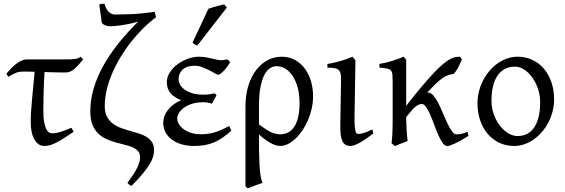

<svg xmlns="http://www.w3.org/2000/svg" viewBox="-20 -776 3063 1040"><path d="M378.9 -62Q351.1 -43.5 328.9 -29.1Q306.6 -14.6 287.8 -4.9Q269 4.9 252.7 9.8Q236.3 14.6 220.7 14.6Q200.2 14.6 186 3.2Q171.9 -8.3 163.1 -26.4Q154.3 -44.4 150.4 -66.9Q146.5 -89.4 146.5 -111.3Q146.5 -168 153.6 -238Q160.6 -308.1 167.5 -387.2Q154.8 -387.7 143.8 -387.9Q132.8 -388.2 124 -388.2H104Q84 -388.2 66.7 -381.6Q49.3 -375 24.9 -359.9L14.6 -377Q26.4 -391.1 39.6 -404.8Q52.7 -418.5 66.9 -429.4Q81.1 -440.4 96.2 -447.3Q111.3 -454.1 127 -454.1H345.7Q370.1 -454.1 387.9 -456.8Q405.8 -459.5 417 -468.8L430.2 -454.1Q405.3 -422.4 383.1 -402.8Q360.8 -383.3 335.4 -383.3Q314.5 -383.3 283.9 -384Q253.4 -384.8 221.2 -385.7Q217.3 -321.3 216.1 -269Q214.8 -216.8 214.8 -175.3Q214.8 -159.7 216.1 -138.7Q217.3 -117.7 222.4 -98.9Q227.5 -80.1 237.1 -66.9Q246.6 -53.7 263.7 -53.7Q272.9 -53.7 283 -55.4Q293 -57.1 305.2 -60.8Q317.4 -64.5 332.5 -70.1Q347.7 -75.7 367.2 -84Z M825.2 -682.6Q789.1 -655.8 754.6 -621.6Q720.2 -587.4 689.2 -548.1Q658.2 -508.8 632.3 -465.6Q606.4 -422.4 587.4 -377.9Q568.4 -333.5 557.9 -288.8Q547.4 -244.1 547.4 -201.7Q547.4 -167.5 558.8 -145.3Q570.3 -123 589.1 -108.2Q607.9 -93.3 631.8 -84.2Q655.8 -75.2 680.9 -68.1Q706.1 -61 730 -53.7Q753.9 -46.4 772.7 -35.2Q791.5 -23.9 803 -6.6Q814.5 10.7 814.5 38.1Q814.5 56.2 808.6 75.2Q802.7 94.2 788.3 117.2Q773.9 140.1 750.5 168Q727.1 195.8 691.9 231.4Q678.7 226.1 670.4 213.9Q707 165.5 722.9 133.1Q738.8 100.6 738.8 75.7Q738.8 54.7 727.3 42Q715.8 29.3 696.8 21.2Q677.7 13.2 653.6 7.6Q629.4 2 604 -5.4Q578.6 -12.7 554.4 -23.7Q530.3 -34.7 511.2 -53.5Q492.2 -72.3 480.7 -101.1Q469.2 -129.9 469.2 -172.9Q469.2 -235.8 487.8 -298.1Q506.3 -360.4 540.3 -421.1Q574.2 -481.9 622.1 -541.5Q669.9 -601.1 728.5 -659.2Q702.6 -651.4 679 -646.5Q655.3 -641.6 635.3 -638.7Q615.2 -635.7 600.1 -634.8Q585 -633.8 576.7 -633.8Q570.3 -633.8 562.7 -635.3Q555.2 -636.7 548.1 -639.6Q541 -642.6 536.1 -647.2Q531.2 -651.9 530.3 -658.7Q527.8 -678.7 525.4 -696.8Q522.9 -712.4 520.8 -728Q518.6 -743.7 517.6 -752Q522.5 -753.4 527.3 -754.6Q532.2 -755.9 537.6 -755.9Q541 -755.9 545.9 -754.9Q547.4 -750 551 -740.2Q554.7 -730.5 561.3 -720.9Q567.9 -711.4 578.4 -704.3Q588.9 -697.3 604.5 -697.3Q629.9 -697.3 683.6 -699Q737.3 -700.7 817.9 -711.9Q818.8 -706.1 821.5 -697.8Q824.2 -689.5 825.2 -682.6Z M1226.6 -439Q1217.3 -422.9 1207.3 -410.2Q1197.3 -397.5 1188.5 -388.7Q1179.7 -379.9 1172.9 -375.5Q1166 -371.1 1162.6 -371.1Q1157.2 -371.1 1144 -378.7Q1130.9 -386.2 1113.3 -395.5Q1095.7 -404.8 1075 -412.4Q1054.2 -419.9 1034.7 -419.9Q991.7 -419.9 969.5 -399.4Q947.3 -378.9 947.3 -347.2Q947.3 -332 955.6 -317.1Q963.9 -302.2 980.7 -290.3Q997.6 -278.3 1022.7 -270.8Q1047.9 -263.2 1082 -263.2Q1095.2 -263.2 1111.8 -265.1Q1128.4 -267.1 1143.1 -270.5L1152.8 -260.3L1127.9 -214.8Q1113.8 -218.8 1103 -220.5Q1092.3 -222.2 1080.6 -222.2Q1045.4 -222.2 1019 -213.4Q992.7 -204.6 975.1 -191.4Q957.5 -178.2 948.7 -163.1Q939.9 -147.9 939.9 -135.3Q939.9 -118.2 949.5 -102.8Q959 -87.4 976.1 -75.2Q993.2 -63 1016.6 -55.9Q1040 -48.8 1067.9 -48.8Q1085 -48.8 1102.3 -50.8Q1119.6 -52.7 1138.2 -57.9Q1156.7 -63 1177.5 -71.8Q1198.2 -80.6 1221.7 -93.8L1232.9 -67.9Q1208 -45.9 1185.5 -30.3Q1163.1 -14.6 1139.2 -4.6Q1115.2 5.4 1088.9 10Q1062.5 14.6 1030.3 14.6Q993.2 14.6 962.6 5.4Q932.1 -3.9 910.2 -20.5Q888.2 -37.1 876.2 -59.8Q864.3 -82.5 864.3 -109.4Q864.3 -130.4 871.6 -149.2Q878.9 -168 892.1 -183.8Q905.3 -199.7 923.1 -212.2Q940.9 -224.6 961.4 -233.4Q924.8 -247.1 904.3 -270.8Q883.8 -294.4 883.8 -330.6Q883.8 -351.1 892.1 -369.4Q900.4 -387.7 914.1 -403.1Q927.7 -418.5 945.3 -430.7Q962.9 -442.9 981.9 -451.4Q1001 -460 1019.8 -464.4Q1038.6 -468.8 1054.7 -468.8Q1076.2 -468.8 1093.8 -465.8Q1111.3 -462.9 1126.7 -459.2Q1142.1 -455.6 1155.5 -452.6Q1168.9 -449.7 1182.6 -449.7Q1184.1 -449.7 1188 -450.4Q1191.9 -451.2 1196.5 -451.9Q1201.2 -452.6 1205.3 -453.4Q1209.5 -454.1 1210.9 -454.1Q1216.3 -451.7 1219.5 -447.8Q1222.7 -443.8 1226.6 -439ZM1048.8 -529.3Q1044.9 -530.3 1042 -531.5Q1039.1 -532.7 1036.1 -534.7Q1033.2 -536.6 1030.3 -539.1Q1027.3 -541.5 1022.9 -545.4L1108.9 -728.5Q1116.7 -731.4 1127.4 -734.6Q1138.2 -737.8 1149.9 -741.2Q1161.6 -744.6 1173.1 -747.3Q1184.6 -750 1193.8 -752.4L1209 -735.4Z M1382.8 -101.6Q1404.3 -85.9 1420.2 -75.7Q1436 -65.4 1449.2 -59.6Q1462.4 -53.7 1473.9 -51.3Q1485.4 -48.8 1498 -48.8Q1548.8 -48.8 1575.7 -92.3Q1602.5 -135.7 1602.5 -217.3Q1602.5 -264.2 1592.5 -301.3Q1582.5 -338.4 1565.4 -364.3Q1548.3 -390.1 1525.6 -403.8Q1502.9 -417.5 1477.5 -417.5Q1459.5 -417.5 1442.4 -406.5Q1425.3 -395.5 1412.1 -370.4Q1398.9 -345.2 1390.9 -304.2Q1382.8 -263.2 1382.8 -203.1ZM1675.8 -255.4Q1675.8 -220.2 1668.2 -186.8Q1660.6 -153.3 1647.5 -123.3Q1634.3 -93.3 1616.9 -67.9Q1599.6 -42.5 1579.8 -24.2Q1560.1 -5.9 1539.3 4.4Q1518.6 14.6 1499 14.6Q1490.2 14.6 1479.2 12.2Q1468.3 9.8 1454.1 2.9Q1439.9 -3.9 1422.4 -15.9Q1404.8 -27.8 1382.8 -47.4V-34.7Q1382.8 2.4 1383.3 41Q1383.8 79.6 1385.5 113.8Q1387.2 147.9 1391.4 174.6Q1395.5 201.2 1402.8 214.4Q1380.4 221.7 1362.1 228.5Q1343.8 235.4 1323.2 244.1Q1317.9 241.7 1315.7 239.3Q1313.5 236.8 1309.6 232.4V-197.8Q1309.6 -263.7 1325.9 -314.2Q1342.3 -364.7 1369.6 -399.2Q1397 -433.6 1432.1 -451.2Q1467.3 -468.8 1504.9 -468.8Q1546.9 -468.8 1578.9 -450.7Q1610.8 -432.6 1632.3 -402.8Q1653.8 -373 1664.8 -334.5Q1675.8 -295.9 1675.8 -255.4Z M2002 -53.2Q1957 -18.1 1926.3 -1.7Q1895.5 14.6 1879.4 14.6Q1862.3 14.6 1851.3 7.8Q1840.3 1 1834 -12.9Q1827.6 -26.9 1825.2 -48.3Q1822.8 -69.8 1823.2 -99.1L1827.1 -326.7Q1827.6 -352.1 1826.2 -368.2Q1824.7 -384.3 1817.6 -393.6Q1810.5 -402.8 1795.4 -406.2Q1780.3 -409.7 1753.4 -409.7V-429.2Q1785.2 -434.6 1821.3 -444.6Q1857.4 -454.6 1889.6 -468.8L1905.3 -449.2L1900.4 -147.9Q1899.9 -114.3 1901.4 -94.7Q1902.8 -75.2 1905.8 -65.2Q1908.7 -55.2 1912.8 -52.7Q1917 -50.3 1922.4 -50.3Q1929.7 -50.3 1948 -54.9Q1966.3 -59.6 1997.1 -75.2Z M2517.6 -40Q2497.6 -27.3 2479.7 -17.3Q2461.9 -7.3 2446.8 0Q2431.6 7.3 2420.4 11.2Q2409.2 15.1 2402.8 15.1Q2389.6 15.1 2377.7 -1.7Q2365.7 -18.6 2354.5 -43.9Q2343.3 -69.3 2332.5 -98.9Q2321.8 -128.4 2310.8 -153.8Q2299.8 -179.2 2288.3 -196Q2276.9 -212.9 2264.2 -212.9Q2255.4 -212.9 2244.1 -206.8Q2232.9 -200.7 2221.2 -190.4L2180.2 -142.1Q2180.2 -127.9 2180.9 -109.6Q2181.6 -91.3 2182.6 -72.8Q2183.6 -54.2 2185.1 -38.1Q2186.5 -22 2188 -12.2Q2181.6 -9.8 2172.9 -6.3Q2164.1 -2.9 2154.5 0.7Q2145 4.4 2135.7 8.3Q2126.5 12.2 2119.1 15.1L2100.6 0Q2102.1 -7.8 2103.3 -20.8Q2104.5 -33.7 2105.2 -49.8Q2106 -65.9 2106.4 -84.7Q2106.9 -103.5 2106.9 -123V-328.6Q2106.9 -355.5 2105.7 -370.6Q2104.5 -385.7 2097.9 -393.6Q2091.3 -401.4 2076.7 -404.5Q2062 -407.7 2035.2 -410.2V-429.7Q2053.2 -432.6 2071.5 -437Q2089.8 -441.4 2106.9 -447Q2124 -452.6 2139.2 -458.3Q2154.3 -463.9 2166.5 -468.8L2180.2 -452.1V-203.1Q2229 -265.6 2266.4 -309.6Q2303.7 -353.5 2331.8 -383.1Q2359.9 -412.6 2380.6 -429.7Q2401.4 -446.8 2417.5 -455.6Q2433.6 -464.4 2446.5 -466.6Q2459.5 -468.8 2472.2 -468.8Q2475.6 -464.4 2477.5 -460.9L2481 -455.6Q2481.4 -454.6 2481.9 -454.1Q2472.2 -430.2 2460.7 -408.9Q2449.2 -387.7 2438 -376Q2421.9 -373.5 2408.2 -369.1Q2394.5 -364.7 2378.7 -354Q2362.8 -343.3 2342.8 -324.5Q2322.8 -305.7 2294.4 -274.4H2298.8Q2314.5 -274.4 2328.4 -257.6Q2342.3 -240.7 2355 -215.8Q2367.7 -190.9 2379.9 -161.4Q2392.1 -131.8 2404.1 -106.9Q2416 -82 2428 -65.2Q2439.9 -48.3 2452.6 -48.3Q2460.9 -48.3 2467.8 -49.1Q2474.6 -49.8 2481.4 -51.5Q2488.3 -53.2 2495.6 -55.9Q2502.9 -58.6 2512.7 -62Z M2905.8 -222.2Q2905.8 -260.7 2893.8 -295.7Q2881.8 -330.6 2862.5 -357.2Q2843.3 -383.8 2818.8 -399.4Q2794.4 -415 2769.5 -415Q2735.8 -415 2711.7 -400.9Q2687.5 -386.7 2672.1 -362.1Q2656.7 -337.4 2649.4 -303.7Q2642.1 -270 2642.1 -231Q2642.1 -192.4 2654.5 -157.5Q2667 -122.6 2687.3 -96.2Q2707.5 -69.8 2732.7 -54.4Q2757.8 -39.1 2783.2 -39.1Q2814 -39.1 2837.2 -52Q2860.4 -64.9 2875.5 -88.9Q2890.6 -112.8 2898.2 -146.5Q2905.8 -180.2 2905.8 -222.2ZM2981.4 -236.8Q2981.4 -204.1 2973.4 -172.9Q2965.3 -141.6 2950.9 -113.8Q2936.5 -85.9 2916.3 -62.3Q2896 -38.6 2872.1 -21.5Q2848.1 -4.4 2820.8 5.1Q2793.5 14.6 2764.6 14.6Q2720.7 14.6 2684.1 -2.9Q2647.5 -20.5 2621.3 -51.3Q2595.2 -82 2580.8 -124.5Q2566.4 -167 2566.4 -216.8Q2566.4 -249 2574.2 -280.3Q2582 -311.5 2596.4 -339.6Q2610.8 -367.7 2630.6 -391.4Q2650.4 -415 2674.6 -432.1Q2698.7 -449.2 2726.3 -459Q2753.9 -468.8 2783.7 -468.8Q2828.1 -468.8 2864.7 -451.2Q2901.4 -433.6 2927.2 -402.6Q2953.1 -371.6 2967.3 -329.1Q2981.4 -286.6 2981.4 -236.8Z"/></svg>

Font: Noto Serif Devanagari
Style: Regular
Weight: 400
Designer: Monotype Design Team
Foundry: Monotype Imaging Inc.
Version: Version 1.01